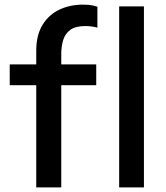

<svg xmlns="http://www.w3.org/2000/svg" viewBox="-20 -809 716 829"><path d="M136.5 0V-441H22V-531H136.5V-589Q136.5 -658 164 -702.2Q191.5 -746.5 237.2 -767.8Q283 -789 338 -789Q365 -789 380 -785.5Q395 -782 400.5 -780V-689.5Q394.5 -691.5 380.2 -694Q366 -696.5 349 -696.5Q306 -696.5 283.5 -680Q261 -663.5 252.8 -636Q244.5 -608.5 244.5 -576V-531H395.5V-441H244.5V0ZM601.5 -781.5V0H494.5V-781.5Z"/></svg>

Font: Epilogue Medium
Style: Regular
Weight: 500
Designer: Tyler Finck
Foundry: Etcetera Type Co
Version: Version 2.111; ttfautohint (v1.8.3)